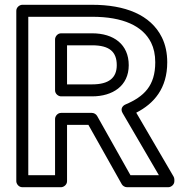

<svg xmlns="http://www.w3.org/2000/svg" viewBox="-20 -756 768 801"><path d="M627.7 -496C627.7 -397.8 580.5 -352.8 503.2 -320C493.9 -316.1 480.2 -303.6 491.4 -284.4L642.9 -25H524.3L385.2 -272.3C380.6 -280.4 371.2 -285 363.4 -285H234.7C219.6 -285 209.7 -270.7 209.7 -260V-25H98V-686H364.5C493.2 -686 575.8 -648 610.5 -577.9C621.7 -555.2 627.7 -528.2 627.7 -496ZM677.7 -496C677.7 -534.4 670.5 -569.4 655.3 -600.1C608.2 -695.2 500.8 -736 364.5 -736H73C62.3 -736 48 -726.1 48 -711V0C48 10.7 57.9 25 73 25H234.7C245.4 25 259.7 15.1 259.7 0V-235H348.8L487.9 12.3C491.7 19.1 500.4 25 509.7 25H682.4C693.1 25 707.4 15.1 707.4 0V-7C707.4 -11.4 706.2 -15.8 704 -19.6L548.4 -285.9C622.7 -323.8 677.7 -387.5 677.7 -496ZM517.1 -484C517.1 -570.7 454.4 -617 364.5 -617H234.7C219.6 -617 209.7 -602.7 209.7 -592V-379C209.7 -363.9 224 -354 234.7 -354H364.5C449.7 -354 517.1 -397.5 517.1 -484ZM467.1 -484C467.1 -431.4 434.4 -404 364.5 -404H259.7V-567H364.5C437.3 -567 467.1 -539.3 467.1 -484Z"/></svg>

Font: Asimov
Style: WidOu
Weight: 500
Designer: Google
Version: Version 2.000980; 2014